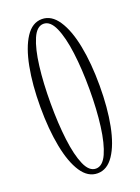

<svg xmlns="http://www.w3.org/2000/svg" viewBox="-139 -773 616 845"><g transform="rotate(-20 169.0 -350.0)"><path d="M168 11Q123 11 92.2 -35.5Q61.5 -82 45.8 -163.5Q30 -245 30 -349Q30 -453.5 45.8 -535.2Q61.5 -617 92.2 -664Q123 -711 168 -711Q213 -711 244.2 -664Q275.5 -617 291.5 -535.2Q307.5 -453.5 307.5 -349Q307.5 -245 291.5 -163.5Q275.5 -82 244.2 -35.5Q213 11 168 11ZM168 -11Q199.5 -11 219.8 -56Q240 -101 250 -177.8Q260 -254.5 260 -349Q260 -443.5 250 -520.8Q240 -598 219.8 -643.5Q199.5 -689 168 -689Q136.5 -689 116.8 -643.5Q97 -598 87.5 -520.8Q78 -443.5 78 -349Q78 -254.5 87.5 -177.8Q97 -101 116.8 -56Q136.5 -11 168 -11Z"/></g></svg>

Font: Imbue 50pt ExtraLight
Style: Regular
Weight: 200
Designer: Tyler Finck
Foundry: Etcetera Type Company
Version: Version 1.102; ttfautohint (v1.8.3)